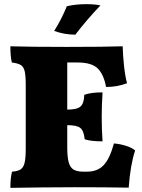

<svg xmlns="http://www.w3.org/2000/svg" viewBox="-20 -902 686 925"><path d="M631 -177Q608 -108 600 2Q482 0 339 0Q268 0 178 1Q88 2 30 3Q30 -45 38 -75Q66 -77 79.5 -86Q93 -95 98.5 -117.5Q104 -140 104 -187V-491Q104 -537 99 -558.5Q94 -580 80.5 -588.5Q67 -597 37 -601Q30 -629 30 -679Q123 -676 301 -676Q487 -676 571 -679Q572 -636 577.5 -585Q583 -534 592 -501Q545 -483 491 -483Q480 -543 451 -572Q422 -601 353 -601H304V-374H305Q352 -374 368.5 -389.5Q385 -405 386 -445Q417 -457 474 -457Q470 -393 470 -340Q470 -279 474 -221Q417 -221 388 -231Q384 -272 367 -285.5Q350 -299 305 -299H304V-192Q304 -145 311 -120Q318 -95 334.5 -85Q351 -75 382 -75H399Q450 -75 479.5 -106.5Q509 -138 529 -211Q562 -208 590 -198.5Q618 -189 631 -177ZM241 -753Q276 -808 302 -872Q345 -882 396 -882Q436 -882 464 -876Q398 -807 343 -735Q290 -735 241 -753Z"/></svg>

Font: Vollkorn SC Black
Style: Regular
Weight: 900
Designer: Friedrich Althausen
Foundry: Friedrich Althausen
Version: Version 4.015